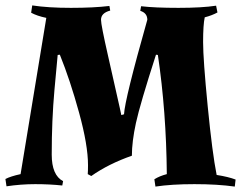

<svg xmlns="http://www.w3.org/2000/svg" viewBox="-24 -680 891 709"><path d="M301 -70Q301 -144 268 -264Q235 -384 197 -478L189 -477L177 -347Q167 -236 167 -109Q167 -33 209 -11L206 5Q159 0 106 0Q53 0 0 8L-4 -19Q15 -29 52 -37L147 -614Q113 -621 91 -633L95 -660Q154 -651 238 -651Q322 -651 380 -658L383 -641Q349 -632 349 -607Q349 -588 374.5 -476Q400 -364 418 -283L424 -255L434 -258Q437 -314 520 -607Q520 -632 494 -640L497 -657Q548 -651 635 -651Q722 -651 774 -659L779 -634Q759 -623 732 -616Q726 -588 726 -524.5Q726 -461 743 -287.5Q760 -114 776 -34Q820 -27 846 -17L843 9Q779 0 694 0Q609 0 550 9L546 -18Q565 -30 592 -37Q590 -268 559 -477L552 -478Q493 -295 478 -226Q463 -157 463 -105Q377 -75 313 -30L300 -37Q301 -48 301 -70Z"/></svg>

Font: Almendra
Style: Bold
Weight: 700
Designer: Ana Sanfelippo
Foundry: Ana Sanfelippo
Version: Version 1.004